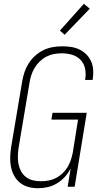

<svg xmlns="http://www.w3.org/2000/svg" viewBox="-20 -988 540 1016"><path d="M182 8Q155 8 130.5 1.5Q106 -5 86.5 -20.5Q67 -36 55 -58Q43 -80 38 -105Q33 -130 34 -157Q35 -184 39 -210L97 -555Q101 -580 109 -604.5Q117 -629 131 -651.5Q145 -674 165.5 -692.5Q186 -711 209.5 -722.5Q233 -734 258.5 -738.5Q284 -743 309 -743Q333 -743 356.5 -739.5Q380 -736 400.5 -726Q421 -716 437 -700Q453 -684 462 -663.5Q471 -643 473 -619.5Q475 -596 471 -572L470 -565H430L431 -570Q436 -599 430 -626Q424 -653 405.5 -672Q387 -691 360.5 -698.5Q334 -706 306 -706Q286 -706 265 -702Q244 -698 225 -688Q206 -678 190 -662.5Q174 -647 163 -628.5Q152 -610 145.5 -590Q139 -570 136 -549L78 -204Q75 -183 74.5 -161.5Q74 -140 78 -119.5Q82 -99 91.5 -81.5Q101 -64 117 -51.5Q133 -39 153.5 -34Q174 -29 196 -29Q216 -29 236 -32.5Q256 -36 275 -45.5Q294 -55 310 -70Q326 -85 337 -103Q348 -121 354.5 -140.5Q361 -160 365 -180L393 -355H252L258 -391H439L375 0H338L354 -97Q342 -73 323.5 -52.5Q305 -32 282 -18Q259 -4 233 2Q207 8 182 8ZM322 -804 297 -826 424 -968 455 -942Z"/></svg>

Font: Iosevka Term Curly XLt Obl
Style: Regular
Weight: 200
Italic angle: -9°
Designer: Belleve Invis
Foundry: Belleve Invis
Version: Version 32.3.0